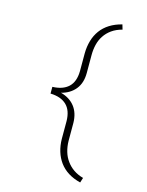

<svg xmlns="http://www.w3.org/2000/svg" viewBox="-142 -865 884 1157"><g transform="rotate(15 300.0 -287.0)"><path d="M474.6 206.1 484.4 175.3Q450.2 166 423.8 147.9Q397.5 129.9 379.4 104.5Q361.3 80.1 352.1 48.8Q342.8 17.6 342.3 -19.5V-129.9Q341.3 -191.9 310.1 -231.7Q278.8 -271.5 223.1 -286.1Q278.8 -300.3 310.5 -339.6Q342.3 -378.9 342.3 -441.4V-552.7Q342.3 -587.9 349.9 -618.9Q357.4 -649.9 374 -674.8Q391.1 -701.2 418.2 -720.5Q445.3 -739.7 482.9 -749.5L474.1 -779.8Q430.7 -769 397.7 -748.3Q364.7 -727.5 343.3 -698.2Q321.8 -668.9 311 -631.8Q300.3 -594.7 299.8 -552.7V-441.4Q298.8 -375 263.7 -342Q228.5 -309.1 163.6 -307.1V-265.1Q229 -263.2 263.9 -229.7Q298.8 -196.3 299.8 -129.9V-19.5Q300.3 22.9 311.5 59.3Q322.8 95.7 343.8 124.5Q365.7 154.3 398.4 174.8Q431.2 195.3 474.6 206.1Z"/></g></svg>

Font: Roboto Mono ExtraLight
Style: Regular
Weight: 250
Monospace: yes
Designer: Google
Version: Version 3.000